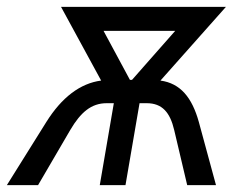

<svg xmlns="http://www.w3.org/2000/svg" viewBox="-56 -540 706 560"><path d="M79 -184 -36 0H55L149 -161C179 -212 210 -239 255 -239H276L235 0H310L351 -239H372C417 -239 440 -212 452 -161L490 0H574L524 -184C504 -256 470 -297 412 -305L603 -520H122L239 -305C178 -297 124 -256 79 -184ZM246 -450H455L329 -307H323Z"/></svg>

Font: Fixel Text 20240404
Style: Italic
Weight: 400
Width: 4
Italic angle: -10°
Designer: AlfaBravo + MacPaw
Foundry: Kyrylo Tkachov, Marchela Mozhyna, Serhii Makarenko, Maria Weinstein, Zakhar Kryvoshyya
Version: Version 1.211;Glyphs 3.2 (3225)